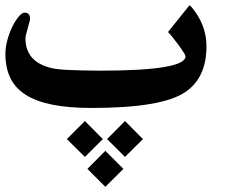

<svg xmlns="http://www.w3.org/2000/svg" viewBox="-20 -414 859 711"><path d="M744.6 -243.2Q744.6 -126 666.5 -73.2Q579.6 -14.2 320.3 -14.2Q235.4 -14.2 175 -26.1Q114.7 -38.1 75.7 -62.7Q36.6 -87.4 18.3 -125.2Q0 -163.1 0 -215.3Q0 -238.8 7.3 -265.6Q14.6 -292.5 25.6 -314.9Q36.6 -337.4 49.1 -352.3Q61.5 -367.2 70.8 -367.2Q91.3 -367.2 91.3 -344.2Q91.3 -340.8 88.6 -331.1Q85.9 -321.3 82.8 -309.8Q79.6 -298.3 76.9 -287.8Q74.2 -277.3 74.2 -272Q74.2 -229 97.9 -201.4Q121.6 -173.8 169.9 -162.1Q191.9 -156.7 236.3 -154.8Q280.8 -152.8 348.6 -152.3Q667 -152.3 667 -205.6Q667 -209 659.7 -220.5Q652.3 -231.9 642.1 -246.1Q631.8 -260.3 620.6 -274.2Q609.4 -288.1 602.1 -295.4L673.8 -384.8Q676.8 -388.7 678.7 -391.4Q680.7 -394 681.6 -393.6Q683.6 -393.6 690.4 -386.7Q744.6 -320.8 744.6 -243.2ZM509.3 101.1 442.9 167 376.5 101.1 442.9 34.2ZM360.8 101.1 294.4 167 227.5 101.1 294.4 34.2ZM437 211.4 370.1 277.8 303.7 211.4 370.1 144.5Z"/></svg>

Font: XB Kayhan
Style: Bold
Weight: 700
Designer: Behnam
Foundry: Irmug
Version: Version 7.300 2009